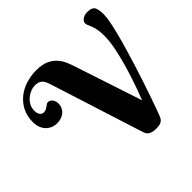

<svg xmlns="http://www.w3.org/2000/svg" viewBox="-192 -937 1122 1122"><g transform="rotate(-45 369.5 -376.0)"><path d="M542 -168Q559.6 -213.4 579.1 -269.3Q598.6 -325.2 615 -382.6Q631.3 -439.9 642.1 -494.1Q652.8 -548.3 652.8 -590.8Q652.8 -623 648.4 -644.5Q644 -666 638.4 -680.4Q632.8 -694.8 628.4 -704.1Q624 -713.4 624 -721.2Q624 -731.4 629.6 -738.5Q635.3 -745.6 643.6 -750.5Q651.9 -755.4 661.6 -757.6Q671.4 -759.8 680.2 -759.8Q699.7 -759.8 713.1 -753.9Q726.6 -748 731.9 -733.9Q734.4 -726.6 735.8 -718.5Q737.3 -710.4 738 -702.9Q738.8 -695.3 738.8 -688.7Q738.8 -682.1 738.8 -678.2Q738.8 -657.7 731.9 -622.1Q725.1 -586.4 713.6 -541.5Q702.1 -496.6 687 -445.3Q671.9 -394 655.8 -342Q639.6 -290 623 -240.2Q606.4 -190.4 591.8 -148.2Q577.1 -106 565.7 -74.2Q554.2 -42.5 547.9 -26.9Q543.5 -15.6 536.9 -8.8Q530.3 -2 522 1.7Q513.7 5.4 503.7 6.6Q493.7 7.8 482.9 7.8Q463.4 7.8 451.2 3.9Q439 0 431.4 -5.9Q423.8 -11.7 420.4 -18.6Q417 -25.4 415 -30.8L230 -611.8Q224.6 -628.4 219 -639.9Q213.4 -651.4 205.3 -658.7Q197.3 -666 186 -669.4Q174.8 -672.9 158.2 -672.9Q144.5 -672.9 126.5 -666.3Q108.4 -659.7 92 -646.7Q75.7 -633.8 64.5 -614.5Q53.2 -595.2 53.2 -569.8Q53.2 -554.2 57.4 -544.9Q61.5 -535.6 66.9 -531Q72.3 -526.4 77.9 -525.1Q83.5 -523.9 85.9 -523.9Q98.1 -523.9 106 -528.1Q113.8 -532.2 120.1 -536.9Q126.5 -541.5 132.1 -545.7Q137.7 -549.8 145 -549.8Q150.9 -549.8 157.5 -547.1Q164.1 -544.4 169.7 -538.6Q175.3 -532.7 179.2 -523.2Q183.1 -513.7 183.1 -500Q183.1 -480.5 175.5 -466.3Q168 -452.1 156 -442.6Q144 -433.1 128.7 -428.5Q113.3 -423.8 98.1 -423.8Q74.7 -423.8 56.4 -432.1Q38.1 -440.4 25.6 -454.6Q13.2 -468.8 6.6 -487.5Q0 -506.3 0 -527.8Q0 -578.6 19.5 -616.5Q39.1 -654.3 71.3 -679.7Q103.5 -705.1 144.5 -717.5Q185.5 -730 229 -730Q277.8 -730 309.1 -715.1Q340.3 -700.2 359.6 -676.8Q378.9 -653.3 390.1 -624.3Q401.4 -595.2 410.2 -566.9Z"/></g></svg>

Font: Berkshire Swash
Style: Regular
Weight: 700
Designer: Astigmatic (AOETI)
Foundry: Astigmatic (AOETI)
Version: Version 1.000